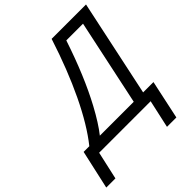

<svg xmlns="http://www.w3.org/2000/svg" viewBox="-327 -865 1201 1201"><g transform="rotate(-45 274.0 -264.5)"><path d="M-28.3 -72.3H22Q105 -175.8 183.8 -340.3Q262.7 -504.9 330.1 -713.9H634.3L498 -72.3H589.4L534.2 185.5H451.2L492.2 0H36.6L-4.9 185.5H-85.9ZM415 -72.3 536.1 -642.1H388.2Q308.6 -402.3 217.3 -232.9Q163.6 -133.3 115.2 -72.3Z"/></g></svg>

Font: Viking Open Sans
Style: Italic
Weight: 400
Italic angle: -12°
Foundry: Ascender Corporation
Version: Version 2.000